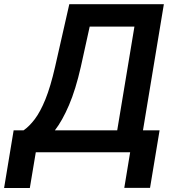

<svg xmlns="http://www.w3.org/2000/svg" viewBox="-86 -748 854 943"><path d="M-65.9 175.3 -19 -107.9H29.8Q57.6 -127 84.7 -162.6Q111.8 -198.2 137 -260Q162.1 -321.8 184.6 -419.9L254.4 -727.5H718.8L616.2 -107.9H697.8L650.9 174.8H524.4L553.2 0H89.8L60.5 175.3ZM183.6 -107.9H489.7L574.2 -617.2H354.5L311 -419.9Q285.6 -308.1 252.9 -231.7Q220.2 -155.3 183.6 -107.9Z"/></svg>

Font: Inter Display Semi Bold
Style: Italic
Weight: 600
Italic angle: -9.39999°
Designer: Rasmus Andersson
Foundry: rsms
Version: Version 4.000;git-4fc901f